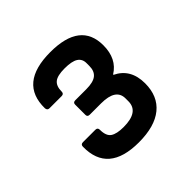

<svg xmlns="http://www.w3.org/2000/svg" viewBox="-120 -887 657 657"><g transform="rotate(-45 208.0 -558.5)"><path d="M200 -342Q52 -342 54 -467Q54 -478 65 -478H125Q136 -478 136 -467Q136 -437 151.5 -426.5Q167 -416 200 -416Q274 -416 274 -467V-481Q274 -528 203 -528H148Q137 -528 137 -538V-588Q137 -598 148 -598H201Q235 -598 250 -610Q265 -622 265 -647V-661Q265 -681 249.5 -691Q234 -701 199 -701Q164 -701 150 -689.5Q136 -678 136 -652Q136 -641 125 -641H66Q56 -641 55 -652Q53 -775 204 -775Q349 -775 349 -663Q349 -598 302 -569V-567Q358 -540 358 -470Q358 -408 317.5 -375Q277 -342 200 -342Z"/></g></svg>

Font: Sofia Sans SemiBold
Style: Regular
Weight: 600
Designer: Botio Nikoltchev, Ani Petrova
Foundry: lettersoup
Version: Version 4.101; ttfautohint (v1.8.4.7-5d5b)